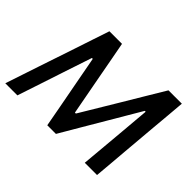

<svg xmlns="http://www.w3.org/2000/svg" viewBox="-140 -976 1240 1240"><g transform="rotate(45 480.0 -356.5)"><path d="M8 0Q27 -57 46 -114Q65 -170.5 86.5 -235.5L166 -472.5Q187.5 -537.5 206.5 -594.5Q225.5 -651.5 246 -713H361Q374.5 -640.5 387 -574.5Q399 -508.5 411.5 -442.5L460 -184H468.5L624 -443Q663 -508.5 702.5 -574.5Q742 -640 785.5 -713H907.5Q902 -653 897.5 -595.5Q892.5 -538 886.5 -472.5L866 -234Q860.5 -169.5 856 -114Q851 -58.5 846 0H734Q742 -87.5 749 -167Q756 -246.5 762 -314L779 -511H771L646.5 -299.5Q601 -222 555.5 -145Q510 -67.5 470.5 0H391.5Q380 -64 365 -143.8Q350 -223.5 336 -297.5L296 -511H288L222.5 -314Q200 -245 173.8 -166.5Q147.5 -88 118.5 0Z"/></g></svg>

Font: Heraclito Medium
Style: Italic
Weight: 500
Italic angle: -12°
Designer: Kostas Bartsokas (font) & Cristiano Sobral (main changes)
Foundry: Kostas Bartsokas (font) & Cristiano Sobral (main changes)
Version: Version 1.00;July 8, 2020;FontCreator 13.0.0.2655 64-bit